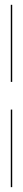

<svg xmlns="http://www.w3.org/2000/svg" viewBox="-20 -749 96 799"><path d="M24.9 -729H30.8V-408.2H24.9ZM30.8 29.8H24.9V-293H30.8Z"/></svg>

Font: Moniqa Black Display
Style: Regular
Weight: 900
Designer: Rajesh Rajput
Foundry: Rajesh Rajput
Version: Version 1.000